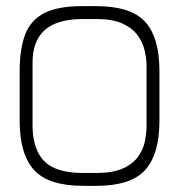

<svg xmlns="http://www.w3.org/2000/svg" viewBox="-20 -741 584 625"><path d="M250 -679Q165 -679 125 -642.5Q85 -606 86 -534V-324Q89 -249 127 -213.5Q165 -178 250 -178H293Q350 -178 383 -194Q416 -210 432 -234.5Q448 -259 452.5 -285Q457 -311 457 -330V-528Q457 -548 451.5 -574Q446 -600 429.5 -624Q413 -648 380.5 -663.5Q348 -679 294 -679ZM44 -509Q44 -582 62 -629Q80 -676 124.5 -698.5Q169 -721 246 -721H293Q406 -721 452.5 -670Q499 -619 499 -509V-348Q499 -239 452.5 -187.5Q406 -136 293 -136H251Q138 -136 91 -187.5Q44 -239 44 -348Z"/></svg>

Font: Matangi Light
Style: Regular
Weight: 300
Designer: Prashant Pant
Foundry: The Graphic Ant
Version: Version 3.002